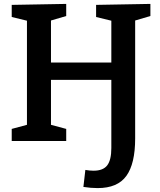

<svg xmlns="http://www.w3.org/2000/svg" viewBox="-20 -722 818 983"><path d="M480 241Q446 241 407 235L417 148Q429 150 439 151Q449 152 459 152Q508 152 529 124.5Q550 97 550 36V-313H241V-83L319 -62V0H40V-62L118 -83V-616L40 -635V-697L319 -702V-640L241 -617V-402H550V-616L472 -635V-697L750 -702V-640L672 -617V-13Q672 116 627 178.5Q582 241 480 241Z"/></svg>

Font: Bitter SemiBold
Style: Regular
Weight: 600
Designer: Sol Matas, and Bitter project Authors
Foundry: Sol Matas
Version: Version 2.001